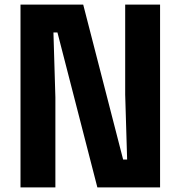

<svg xmlns="http://www.w3.org/2000/svg" viewBox="-20 -820 790 840"><path d="M69.7 0V-800H344L518.7 -122H536.2L527.7 -406V-800H680.3V0H406L231.3 -678H213.8L222.3 -394V0Z"/></svg>

Font: Martian Mono SemiExpanded
Style: Regular
Weight: 400
Width: 6
Monospace: yes
Designer: Roman Shamin
Foundry: Evil Martians
Version: Version 1.000